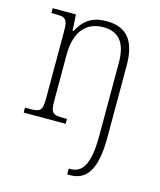

<svg xmlns="http://www.w3.org/2000/svg" viewBox="-116 -626 791 950"><g transform="rotate(15 279.0 -151.5)"><path d="M319 240H332C409 240 464 192 464 11V-357C464 -484 415 -543 312 -543C241 -543 199 -516 165 -453H161L156 -536H37V-511H54C109 -511 121 -506 121 -438V-99C121 -30 110 -25 49 -25H32V0H247V-25H236C174 -25 163 -30 163 -98V-331C163 -432 203 -510 305 -510C392 -510 423 -450 423 -361V12C423 164 388 210 327 210H319Z"/></g></svg>

Font: Noto Serif Devanagari SemiCondensed ExtraLight
Style: Regular
Weight: 200
Width: 4
Designer: Universal Thirst, Indian Type Foundry and the Monotype Design Team
Foundry: Monotype Imaging Inc.
Version: Version 2.004